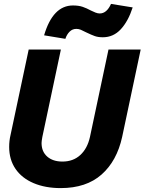

<svg xmlns="http://www.w3.org/2000/svg" viewBox="-20 -952 741 984"><path d="M27 -199Q27 -231 34 -260L127 -698H292L197 -250Q193 -228 193 -219Q193 -175 222 -149.5Q251 -124 300 -124Q355 -124 391.5 -157.5Q428 -191 441 -250L536 -698H701L606 -250Q579 -127 500.5 -57.5Q422 12 291 12Q212 12 152 -13.5Q92 -39 59.5 -86.5Q27 -134 27 -199ZM354 -924Q383 -924 403.5 -917Q424 -910 446 -898Q458 -892 469.5 -887.5Q481 -883 491 -883Q527 -883 549 -932L660 -914Q637 -843 599 -802Q561 -761 507 -761Q483 -761 466 -767Q449 -773 422 -786Q405 -795 394 -799.5Q383 -804 371 -804Q351 -804 336.5 -789.5Q322 -775 315 -753L206 -771Q251 -924 354 -924Z"/></svg>

Font: Azeret Mono
Style: Bold Italic
Weight: 700
Italic angle: -12°
Designer: Martin Vácha
Foundry: Displaay
Version: Version 1.000; Glyphs 3.0.3, build 3074